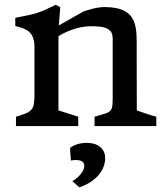

<svg xmlns="http://www.w3.org/2000/svg" viewBox="-20 -539 701 821"><path d="M48.3 0H314.5V-40L230 -66.9V-384.3C258.8 -402.3 313 -426.8 367.7 -426.8C418.9 -426.8 437.5 -420.9 452.6 -406.2C458 -400.4 461.9 -386.7 461.9 -373.5V-143.6C461.9 -54.7 464.8 -63.5 384.3 -40V0H648.4V-40C629.4 -43.9 564.9 -66.9 564.9 -66.9L564.5 -318.4C564 -416 576.2 -508.8 427.2 -508.8C390.6 -508.8 351.1 -494.1 338.4 -490.7C288.1 -462.4 231.4 -430.2 231.4 -430.2L237.8 -508.3L218.3 -518.6C145.5 -482.4 134.8 -480 45.4 -462.9V-427.7C86.9 -417 127.4 -407.7 127.4 -338.4V-142.6C127.4 -65.4 120.1 -62 48.3 -40ZM351.6 71.8C303.7 71.8 280.8 92.8 279.8 93.8C278.8 94.7 283.2 147.5 283.2 147.5C283.2 147.5 340.3 134.8 340.3 169.9C340.3 206.1 289.6 235.8 289.6 235.8L319.3 262.2C319.3 262.2 429.7 229.5 429.7 136.2C429.7 97.7 398.9 71.8 351.6 71.8Z"/></svg>

Font: Donegal One
Style: Regular
Weight: 400
Designer: Gary Lonergan
Foundry: Sorkin Type Co.
Version: Version 1.004